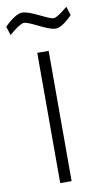

<svg xmlns="http://www.w3.org/2000/svg" viewBox="-148 -966 546 1012"><g transform="rotate(-10 124.5 -460.0)"><path d="M89 0H150V-697H89ZM282 -910C282 -910 227 -862 207 -862C176 -862 94 -920 46 -920C8 -920 -48 -861 -48 -861L-33 -814C-33 -814 24 -865 47 -865C79 -865 163 -806 208 -806C245 -806 297 -863 297 -863Z"/></g></svg>

Font: TitilliumText22L
Style: 250 wt
Weight: 300
Designer: Campivisivi
Foundry: Campivisivi
Version: 1.000